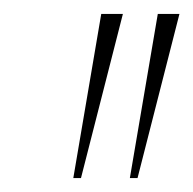

<svg xmlns="http://www.w3.org/2000/svg" viewBox="-20 -734 277 275"><path d="M85 -479 125 -714H156L96 -479ZM166 -479 206 -714H237L177 -479Z"/></svg>

Font: Noto Serif Display SemiCondensed Thin
Style: Italic
Weight: 100
Width: 4
Italic angle: -12°
Designer: Monotype Design Team
Foundry: Monotype Imaging Inc.
Version: Version 2.009